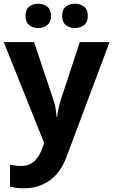

<svg xmlns="http://www.w3.org/2000/svg" viewBox="-20 -772 609 1032"><path d="M0 -546H163L266 -239Q274 -217 278 -193.5Q282 -170 284 -144H287Q290 -170 295.5 -193.5Q301 -217 308 -239L409 -546H569L338 70Q307 155 247.5 197.5Q188 240 110 240Q85 240 66.5 237.5Q48 235 34 232V114Q45 116 60.5 118Q76 120 93 120Q140 120 167.5 91.5Q195 63 208 23L217 -4ZM117 -686Q117 -721 137 -736.5Q157 -752 185 -752Q213 -752 233.5 -736.5Q254 -721 254 -686Q254 -653 233.5 -637Q213 -621 185 -621Q157 -621 137 -637Q117 -653 117 -686ZM314 -686Q314 -721 334 -736.5Q354 -752 383 -752Q411 -752 431.5 -736.5Q452 -721 452 -686Q452 -653 431.5 -637Q411 -621 383 -621Q354 -621 334 -637Q314 -653 314 -686Z"/></svg>

Font: Noto IKEA Latin
Style: Bold
Weight: 700
Designer: Monotype Design Team
Foundry: Monotype Imaging Inc.
Version: Version 1.0